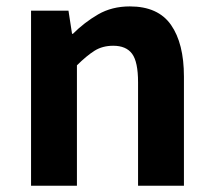

<svg xmlns="http://www.w3.org/2000/svg" viewBox="-20 -594 681 614"><path d="M79.3 0V-559.8H199L210.4 -485.9H213.2Q249.5 -522.2 293.7 -547.9Q337.9 -573.5 395.2 -573.5Q485.6 -573.5 526.9 -514.3Q568.2 -455 568.2 -349.1V0H421.5V-330.9Q421.5 -396 402.5 -421.9Q383.5 -447.7 342.1 -447.7Q307.9 -447.7 282.6 -431.9Q257.3 -416 226 -385.1V0Z"/></svg>

Font: Noto Sans HK Thin
Style: Regular
Weight: 100
Designer: Ryoko NISHIZUKA 西塚涼子 (kana, bopomofo & ideographs); Paul D. Hunt (Latin, Greek & Cyrillic); Sandoll Communications 산돌커뮤니
Foundry: Adobe
Version: Version 2.004-H2;hotconv 1.0.118;makeotfexe 2.5.65603